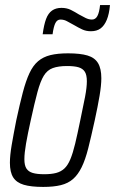

<svg xmlns="http://www.w3.org/2000/svg" viewBox="-20 -728 453 756"><path d="M150 8Q102 8 73.5 -0.5Q45 -9 32 -29.5Q19 -50 19 -87Q19 -116 26 -157Q33 -198 44 -254Q58 -319 70 -364.5Q82 -410 96 -440Q110 -470 130 -487Q150 -504 178.5 -511Q207 -518 248 -518Q296 -518 324.5 -509.5Q353 -501 366 -479.5Q379 -458 379 -420Q379 -392 372 -350.5Q365 -309 353 -254Q339 -190 327.5 -144.5Q316 -99 301.5 -69.5Q287 -40 267.5 -23Q248 -6 219.5 1Q191 8 150 8ZM154 -42Q182 -42 201 -47Q220 -52 233.5 -64.5Q247 -77 257 -101Q267 -125 276 -162.5Q285 -200 296 -254Q308 -310 315 -347Q322 -384 322 -408Q322 -433 314 -445.5Q306 -458 289.5 -463Q273 -468 244 -468Q210 -468 188 -460Q166 -452 152.5 -430Q139 -408 127.5 -365.5Q116 -323 101 -254Q89 -200 82.5 -162.5Q76 -125 76 -101Q76 -77 84 -64.5Q92 -52 109 -47Q126 -42 154 -42ZM148 -593Q153 -631 161.5 -653.5Q170 -676 185 -686.5Q200 -697 222 -697Q243 -697 259 -689Q275 -681 291 -671Q305 -663 317.5 -657Q330 -651 342 -651Q356 -651 363.5 -665Q371 -679 374 -708H413Q410 -673 400.5 -650Q391 -627 376 -616Q361 -605 338 -605Q319 -605 304 -612Q289 -619 272 -629Q258 -636 245.5 -643.5Q233 -651 218 -651Q205 -651 198 -637Q191 -623 187 -593Z"/></svg>

Font: Saira Condensed Light
Style: Italic
Weight: 300
Width: 3
Italic angle: -12°
Designer: Hector Gatti with collaboration of the Omnibus-Type team
Foundry: Omnibus-Type
Version: Version 1.101